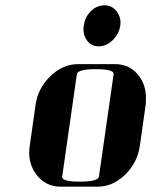

<svg xmlns="http://www.w3.org/2000/svg" viewBox="-20 -702 593 722"><path d="M89.8 -127.9Q89.8 -136.2 91.8 -153.8L113.8 -308.1Q122.1 -369.6 169.9 -416Q216.3 -460.9 273.9 -460.9H412.1Q469.7 -460.9 502.9 -416Q528.8 -381.8 528.8 -334Q528.8 -316.9 527.8 -308.1L505.9 -153.8Q497.1 -90.3 450.2 -44.9Q403.8 0 347.2 0H208Q151.9 0 117.2 -44.9Q89.8 -81.1 89.8 -127.9ZM213.9 -38.1Q210.9 -19 279.8 -19Q349.1 -19 352.1 -38.1L407.2 -422.9Q410.2 -441.9 339.8 -441.9Q272 -441.9 269 -422.9ZM293.9 -591.8Q293.9 -600.1 294.9 -605Q299.3 -637.7 321.8 -660.2Q343.8 -682.1 374 -682.1Q400.4 -682.1 418.9 -659.2Q433.1 -639.6 433.1 -619.1Q433.1 -609.9 432.1 -605Q427.7 -574.7 403.8 -550.8Q379.4 -527.8 352.1 -527.8H351.1Q323.2 -527.8 307.1 -549.8Q293.9 -567.9 293.9 -591.8Z"/></svg>

Font: Hjet
Style: Italic
Weight: 400
Designer: T. Christopher White
Version: Version 1.2